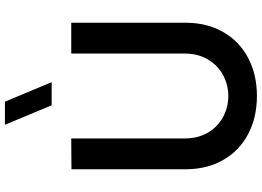

<svg xmlns="http://www.w3.org/2000/svg" viewBox="-159 -863 1038 760"><g transform="rotate(-90 360.0 -483.0)"><path d="M323.2 -797.5 246.1 -982.5H337.6L414.8 -797.5ZM360 15Q274.7 15 208.8 -20Q143 -54.9 106.5 -118.9Q70 -182.9 70 -267.5V-719.2L192 -720V-270.7Q192 -218.1 215.1 -178.9Q238.2 -139.8 276.8 -119Q315.3 -98.3 360 -98.3Q405.1 -98.3 443.6 -119.5Q482.2 -140.6 505.1 -179.8Q528 -218.9 528 -270.7V-720H650V-267.5Q650 -183 613.5 -119Q577 -55 511.2 -20Q445.3 15 360 15Z"/></g></svg>

Font: Manrope
Style: Regular
Weight: 400
Designer: Mikhail Sharanda
Foundry: Mikhail Sharanda
Version: Version 4.503